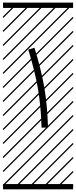

<svg xmlns="http://www.w3.org/2000/svg" viewBox="-23 -990 577 1453"><path d="M190.9 -614.3 237.8 -628.9Q288.1 -466.3 311.8 -330.8Q335.4 -195.3 340.3 -24.9L291.5 -23.9Q286.6 -190.9 263.7 -321.8Q240.7 -452.6 190.9 -614.3ZM0 402.8H530.3V442.9H0ZM0 -970.2H530.3V-930.2H0ZM526.9 410.6 533.7 417.5 525.4 425.8 518.6 418.9ZM526.9 304.7 533.7 311.5 419.4 425.8 412.6 418.9ZM526.9 198.7 533.7 205.6 313.5 425.8 306.6 418.9ZM526.9 92.3 533.7 99.1 207.5 425.8 200.7 418.9ZM526.9 -13.2 533.7 -6.3 101.6 425.8 94.7 418.9ZM526.9 -119.1 533.7 -112.3 3.4 418 -3.4 411.1ZM526.9 -225.6 533.7 -218.8 3.4 311.5 -3.4 304.7ZM526.9 -331.5 533.7 -324.7 3.4 205.6 -3.4 198.7ZM526.9 -438 533.7 -431.2 3.4 99.1 -3.4 92.3ZM526.9 -543.5 533.7 -536.6 3.4 -6.3 -3.4 -13.2ZM526.9 -649.4 533.7 -642.6 3.4 -112.3 -3.4 -119.1ZM526.9 -755.9 533.7 -749 3.4 -218.8 -3.4 -225.6ZM526.9 -861.8 533.7 -855 3.4 -324.7 -3.4 -331.5ZM516.6 -958 523.4 -951.2 3.4 -431.2 -3.4 -438ZM411.1 -958 418 -951.2 3.4 -536.6 -3.4 -543.5ZM305.2 -958 312 -951.2 3.4 -642.6 -3.4 -649.4ZM198.7 -958 205.6 -951.2 3.4 -749 -3.4 -755.9ZM92.3 -958 99.1 -951.2 3.4 -855 -3.4 -861.8Z"/></svg>

Font: AzarMehrMSRS3
Style: Regular
Weight: 1
Designer: Amin Abedi
Version: Version 1.00